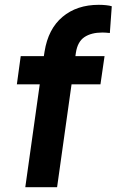

<svg xmlns="http://www.w3.org/2000/svg" viewBox="-20 -777 484 797"><path d="M85 0 145 -427H50L66 -544H162L165 -563Q180 -657 239.5 -707Q299 -757 390 -757Q405 -757 420 -755.5Q435 -754 444 -751L436 -640Q427 -641 418.5 -641.5Q410 -642 405 -642Q359 -642 330.5 -623Q302 -604 295 -558L293 -544H414L397 -427H277L217 0Z"/></svg>

Font: Plus Jakarta Sans
Style: Bold Italic
Weight: 700
Italic angle: -8°
Designer: Gumpita Rahayu
Foundry: Tokotype
Version: Version 2.071; ttfautohint (v1.8.4.7-5d5b);gftools[0.9.29]